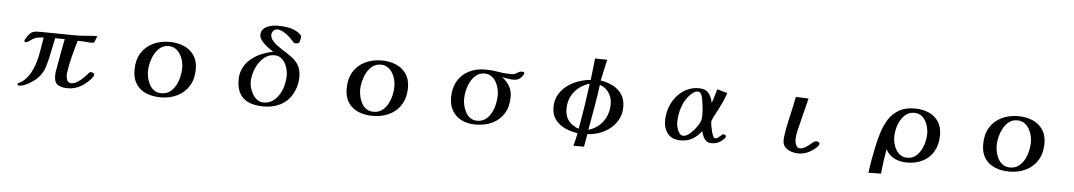

<svg xmlns="http://www.w3.org/2000/svg" viewBox="-42 -1217 10083 1803"><g transform="rotate(5 5000.0 -315.0)"><path d="M841 -153Q841 -146 838.5 -140Q836 -134 831 -128Q791 -76 732.5 -40Q674 -4 606 -4Q545 -4 510.5 -25.5Q476 -47 476 -115Q476 -129 478 -142Q480 -155 482 -168Q495 -242 508.5 -315Q522 -388 536 -461Q514 -461 491.5 -461.5Q469 -462 446 -462Q438 -424 430 -385.5Q422 -347 414 -309Q400 -241 384 -189.5Q368 -138 335 -97Q302 -56 238 -19Q219 -8 195.5 1.5Q172 11 149 11Q143 11 137 8Q131 5 131 -2Q131 -7 134 -10Q144 -14 155 -20Q166 -26 175 -32Q220 -67 248.5 -118Q277 -169 293.5 -228Q310 -287 319.5 -346.5Q329 -406 338 -459Q312 -458 285 -453.5Q258 -449 235 -435Q219 -425 204 -413Q189 -401 168 -401Q166 -401 163 -403Q160 -405 160 -408Q160 -421 173 -441.5Q186 -462 202.5 -479.5Q219 -497 231 -501Q249 -508 272.5 -508.5Q296 -509 315 -509Q396 -509 476.5 -507Q557 -505 638 -505Q663 -505 688 -506.5Q713 -508 738 -510Q760 -512 782.5 -514Q805 -516 827 -516Q829 -516 832.5 -515Q836 -514 836 -510V-508L816 -457Q807 -449 793 -449Q777 -449 762 -450.5Q747 -452 731 -453Q695 -456 658 -456Q637 -381 617 -305Q597 -229 586 -151Q585 -145 584.5 -138.5Q584 -132 584 -126Q584 -101 594 -77.5Q604 -54 634 -54Q661 -54 689 -71.5Q717 -89 741.5 -112.5Q766 -136 782 -155Q785 -159 788 -162Q791 -165 794 -168Q800 -174 809 -174Q817 -174 829 -168.5Q841 -163 841 -153Z M1659 -288Q1659 -320 1650.5 -353.5Q1642 -387 1624 -416Q1606 -445 1579 -463Q1552 -481 1514 -481Q1469 -481 1436.5 -456Q1404 -431 1383 -392Q1362 -353 1351.5 -310Q1341 -267 1341 -230Q1341 -198 1349 -163.5Q1357 -129 1374 -99.5Q1391 -70 1418.5 -52Q1446 -34 1484 -34Q1531 -34 1564 -58.5Q1597 -83 1618 -122Q1639 -161 1649 -205Q1659 -249 1659 -288ZM1787 -287Q1787 -195 1747 -129.5Q1707 -64 1637.5 -29.5Q1568 5 1479 5Q1404 5 1344 -20Q1284 -45 1249 -97Q1214 -149 1214 -230Q1214 -322 1253 -387Q1292 -452 1361.5 -486.5Q1431 -521 1520 -521Q1594 -521 1654.5 -495.5Q1715 -470 1751 -418Q1787 -366 1787 -287Z M2643 -304Q2643 -332 2635 -363Q2627 -394 2611 -421Q2595 -448 2570 -465Q2545 -482 2512 -482Q2464 -482 2427 -456Q2390 -430 2364 -389Q2338 -348 2324.5 -301.5Q2311 -255 2311 -214Q2311 -186 2320 -154.5Q2329 -123 2346.5 -95Q2364 -67 2389 -49Q2414 -31 2446 -31Q2497 -31 2534 -57Q2571 -83 2595.5 -124.5Q2620 -166 2631.5 -213.5Q2643 -261 2643 -304ZM2762 -298Q2762 -236 2739 -178Q2702 -84 2626 -39Q2550 6 2451 6Q2373 6 2315.5 -17Q2258 -40 2227 -90.5Q2196 -141 2196 -224Q2196 -288 2221.5 -337Q2247 -386 2290 -422Q2333 -458 2387 -480.5Q2441 -503 2497 -513Q2480 -524 2457.5 -540Q2435 -556 2413.5 -575.5Q2392 -595 2377.5 -617Q2363 -639 2363 -661Q2363 -692 2379 -711.5Q2395 -731 2420 -742Q2445 -753 2473 -757Q2501 -761 2525 -761Q2577 -761 2628.5 -750.5Q2680 -740 2722 -708Q2730 -702 2737.5 -694Q2745 -686 2745 -675Q2745 -670 2743 -658.5Q2741 -647 2738.5 -636.5Q2736 -626 2733 -622Q2728 -615 2720 -613Q2712 -611 2704 -611Q2697 -611 2691 -612Q2685 -613 2679 -617Q2675 -621 2671.5 -626Q2668 -631 2664 -635Q2647 -655 2622 -676Q2597 -697 2569 -711.5Q2541 -726 2514 -726Q2495 -726 2480 -708Q2465 -690 2465 -672Q2465 -643 2485 -618Q2505 -593 2532.5 -573.5Q2560 -554 2581 -540Q2632 -509 2673 -478.5Q2714 -448 2738 -406.5Q2762 -365 2762 -298Z M3659 -288Q3659 -320 3650.5 -353.5Q3642 -387 3624 -416Q3606 -445 3579 -463Q3552 -481 3514 -481Q3469 -481 3436.5 -456Q3404 -431 3383 -392Q3362 -353 3351.5 -310Q3341 -267 3341 -230Q3341 -198 3349 -163.5Q3357 -129 3374 -99.5Q3391 -70 3418.5 -52Q3446 -34 3484 -34Q3531 -34 3564 -58.5Q3597 -83 3618 -122Q3639 -161 3649 -205Q3659 -249 3659 -288ZM3787 -287Q3787 -195 3747 -129.5Q3707 -64 3637.5 -29.5Q3568 5 3479 5Q3404 5 3344 -20Q3284 -45 3249 -97Q3214 -149 3214 -230Q3214 -322 3253 -387Q3292 -452 3361.5 -486.5Q3431 -521 3520 -521Q3594 -521 3654.5 -495.5Q3715 -470 3751 -418Q3787 -366 3787 -287Z M4633 -289Q4633 -321 4625 -355Q4617 -389 4599.5 -418Q4582 -447 4555.5 -465Q4529 -483 4491 -483Q4447 -483 4415 -457.5Q4383 -432 4362 -392.5Q4341 -353 4331 -309.5Q4321 -266 4321 -230Q4321 -199 4329 -165Q4337 -131 4353.5 -101.5Q4370 -72 4397 -53.5Q4424 -35 4461 -35Q4507 -35 4540 -60Q4573 -85 4593.5 -124Q4614 -163 4623.5 -207Q4633 -251 4633 -289ZM4863 -518Q4863 -511 4857 -503Q4841 -475 4820 -462Q4799 -449 4766 -449Q4739 -449 4712.5 -454Q4686 -459 4660 -463Q4704 -430 4729.5 -386.5Q4755 -343 4755 -287Q4755 -194 4715.5 -129.5Q4676 -65 4607 -31.5Q4538 2 4447 2Q4375 2 4319 -25Q4263 -52 4230.5 -104Q4198 -156 4198 -230Q4198 -321 4235.5 -386Q4273 -451 4340.5 -486Q4408 -521 4497 -521Q4558 -521 4619.5 -510Q4681 -499 4745 -499Q4766 -499 4781 -507Q4796 -515 4810 -523Q4824 -531 4839 -531Q4846 -531 4854.5 -529.5Q4863 -528 4863 -518Z M5484 -474Q5394 -447 5340.5 -379.5Q5287 -312 5287 -217Q5287 -151 5321.5 -107.5Q5356 -64 5417 -43Q5437 -150 5453.5 -258Q5470 -366 5484 -474ZM5697 -301Q5697 -359 5666.5 -405.5Q5636 -452 5580 -471Q5566 -363 5546.5 -255.5Q5527 -148 5509 -41Q5598 -68 5647.5 -138.5Q5697 -209 5697 -301ZM5817 -284Q5817 -220 5790.5 -168.5Q5764 -117 5719.5 -80.5Q5675 -44 5619 -23.5Q5563 -3 5503 0Q5498 30 5492.5 60Q5487 90 5482 120H5382Q5390 90 5397.5 60Q5405 30 5411 -1Q5349 -9 5292.5 -34.5Q5236 -60 5200 -107Q5164 -154 5164 -224Q5164 -290 5192.5 -341Q5221 -392 5268 -428Q5315 -464 5373 -484.5Q5431 -505 5490 -510Q5496 -561 5502 -612Q5508 -663 5513 -714L5628 -712Q5617 -663 5606 -613Q5595 -563 5584 -513Q5648 -503 5700.5 -476Q5753 -449 5785 -402Q5817 -355 5817 -284Z M6563 -272Q6563 -292 6562 -312.5Q6561 -333 6558 -352Q6556 -365 6553.5 -387.5Q6551 -410 6546 -433.5Q6541 -457 6530 -473Q6519 -489 6501 -489Q6488 -489 6478 -484.5Q6468 -480 6457 -472Q6415 -441 6387.5 -392.5Q6360 -344 6347 -289.5Q6334 -235 6334 -183Q6334 -169 6338 -149Q6342 -129 6350 -109Q6358 -89 6371 -76Q6384 -63 6402 -63Q6423 -63 6448 -80.5Q6473 -98 6496.5 -124.5Q6520 -151 6536.5 -178Q6553 -205 6558 -224Q6561 -236 6562 -248Q6563 -260 6563 -272ZM6801 -93Q6801 -88 6799.5 -85Q6798 -82 6795 -77Q6770 -48 6740 -32.5Q6710 -17 6671 -17Q6641 -17 6622 -32.5Q6603 -48 6592.5 -72Q6582 -96 6576 -121H6575Q6536 -72 6490.5 -45Q6445 -18 6380 -18Q6300 -18 6259.5 -66.5Q6219 -115 6219 -191Q6219 -253 6239.5 -312Q6260 -371 6298.5 -418Q6337 -465 6390.5 -493Q6444 -521 6510 -521Q6571 -521 6601 -485Q6631 -449 6641 -393Q6652 -426 6662 -459Q6672 -492 6682 -526L6778 -499Q6762 -448 6739 -400Q6728 -376 6716 -352.5Q6704 -329 6692 -306Q6682 -287 6672 -269Q6662 -251 6655 -231Q6652 -224 6652 -213Q6652 -204 6656 -180.5Q6660 -157 6666.5 -130Q6673 -103 6682.5 -84Q6692 -65 6702 -65Q6718 -65 6731.5 -76Q6745 -87 6756.5 -98.5Q6768 -110 6779 -110Q6785 -110 6793 -104.5Q6801 -99 6801 -93Z M7682 -100Q7682 -91 7679 -86.5Q7676 -82 7670 -75Q7636 -38 7589.5 -15Q7543 8 7492 8Q7459 8 7424.5 -3Q7390 -14 7367 -38Q7344 -62 7344 -101Q7344 -126 7347.5 -150.5Q7351 -175 7355 -199Q7370 -279 7389 -359Q7408 -439 7423 -519L7543 -514Q7529 -456 7514.5 -399Q7500 -342 7486 -285Q7476 -244 7465.5 -202Q7455 -160 7455 -117Q7455 -103 7459.5 -85Q7464 -67 7474.5 -54Q7485 -41 7503 -41Q7529 -41 7559 -60.5Q7589 -80 7608 -97Q7613 -101 7617 -105Q7621 -109 7626 -112Q7639 -120 7654 -120Q7662 -120 7672 -114.5Q7682 -109 7682 -100Z M8682 -281Q8682 -323 8667.5 -366Q8653 -409 8622.5 -438Q8592 -467 8543 -467Q8501 -467 8469.5 -443.5Q8438 -420 8417 -383Q8396 -346 8386 -305Q8376 -264 8376 -228Q8376 -197 8384 -164.5Q8392 -132 8408.5 -104Q8425 -76 8451.5 -58.5Q8478 -41 8514 -41Q8558 -41 8589.5 -64.5Q8621 -88 8641.5 -125Q8662 -162 8672 -203.5Q8682 -245 8682 -281ZM8803 -279Q8803 -192 8767.5 -128.5Q8732 -65 8667.5 -30.5Q8603 4 8516 4Q8452 4 8400 -20Q8348 -44 8315 -102H8314Q8304 -45 8296 13Q8288 71 8283 129L8164 131Q8172 69 8183 6.5Q8194 -56 8207 -117Q8222 -190 8244.5 -259.5Q8267 -329 8303.5 -385Q8340 -441 8399 -474.5Q8458 -508 8546 -508Q8618 -508 8676.5 -483Q8735 -458 8769 -407Q8803 -356 8803 -279Z M9659 -288Q9659 -320 9650.5 -353.5Q9642 -387 9624 -416Q9606 -445 9579 -463Q9552 -481 9514 -481Q9469 -481 9436.5 -456Q9404 -431 9383 -392Q9362 -353 9351.5 -310Q9341 -267 9341 -230Q9341 -198 9349 -163.5Q9357 -129 9374 -99.5Q9391 -70 9418.5 -52Q9446 -34 9484 -34Q9531 -34 9564 -58.5Q9597 -83 9618 -122Q9639 -161 9649 -205Q9659 -249 9659 -288ZM9787 -287Q9787 -195 9747 -129.5Q9707 -64 9637.5 -29.5Q9568 5 9479 5Q9404 5 9344 -20Q9284 -45 9249 -97Q9214 -149 9214 -230Q9214 -322 9253 -387Q9292 -452 9361.5 -486.5Q9431 -521 9520 -521Q9594 -521 9654.5 -495.5Q9715 -470 9751 -418Q9787 -366 9787 -287Z"/></g></svg>

Font: Kaisei HarunoUmi
Style: Bold
Weight: 700
Designer: Font-Kai, 金井和夫
Foundry: KAZUO KANAI
Version: Version 5.003